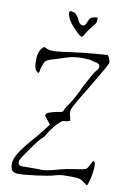

<svg xmlns="http://www.w3.org/2000/svg" viewBox="-95 -911 669 987"><g transform="rotate(10 239.5 -417.5)"><path d="M193.8 -852.5Q213.9 -848.6 216.8 -846.2Q233.9 -828.6 238.3 -816.4Q246.6 -794.4 261.7 -791Q276.9 -787.6 283.2 -805.7Q291 -826.7 298.8 -834.5Q305.2 -840.8 329.6 -843.3Q333 -843.8 334.5 -843.8Q335 -839.4 335 -829.6Q334.5 -820.3 330.1 -812Q294.4 -768.1 285.6 -750.5Q276.9 -733.4 270 -732.4Q260.7 -732.4 231 -764.2Q200.7 -795.9 193.1 -814.9Q185.5 -834 185.5 -840.3Q185.5 -846.7 188.2 -849.9Q190.9 -853 193.8 -852.5ZM188.5 -258.8 156.2 -299.8 158.2 -308.6V-309.6Q162.1 -316.4 189.9 -324.2Q217.8 -332 226.6 -332Q245.1 -332 247.1 -348.6Q250 -356.4 270.5 -385.3Q291 -414.1 325.2 -488.3Q362.3 -559.6 374.5 -572.8Q386.7 -585.9 386.7 -593.8Q386.7 -601.6 384.8 -605Q382.8 -608.4 377.9 -610.8Q373 -613.3 369.6 -614.3Q366.2 -615.2 360.4 -616.2Q354.5 -617.2 340.8 -621.1Q329.1 -625 296.9 -625Q296.9 -625 288.1 -625Q249 -625 213.4 -613.8Q177.7 -602.5 168 -599.1Q158.2 -595.7 152.8 -594.2Q147.5 -592.8 139.6 -590.3Q131.8 -587.9 127.4 -586.4Q123 -585 118.7 -582.5Q114.3 -580.1 111.3 -577.6Q108.4 -575.2 106.4 -573.2V-572.3H105.5Q92.8 -547.9 89.8 -527.3V-526.4Q88.9 -513.7 83 -509.8L71.3 -519.5Q60.5 -531.2 60.5 -568.4V-576.2Q60.5 -619.1 83 -641.6Q86.9 -646.5 90.8 -646.5Q94.7 -646.5 106 -640.6Q117.2 -634.8 139.6 -634.8Q162.1 -634.8 230 -644.5Q297.9 -654.3 353.5 -658.2L419.9 -663.1Q422.9 -659.2 426.8 -651.4V-650.4Q433.6 -637.7 433.6 -628.9V-624Q427.7 -605.5 367.2 -505.4Q306.6 -405.3 293 -380.4Q279.3 -355.5 279.3 -341.8Q279.3 -328.1 283.2 -317.4Q287.1 -306.6 287.1 -296.9Q285.2 -295.9 278.3 -293Q271.5 -290 257.3 -290Q243.2 -290 216.8 -259.3Q190.4 -228.5 181.6 -210.9Q172.9 -193.4 158.2 -180.7Q143.6 -168 122.1 -137.2Q100.6 -106.4 82 -79.6Q63.5 -52.7 63.5 -43Q63.5 -33.2 66.9 -29.3Q70.3 -25.4 76.7 -23.9Q83 -22.5 87.9 -22.5Q92.8 -23.4 100.6 -23.4Q100.6 -23.4 111.3 -23.4H127.9Q127.9 -23.4 179.7 -23.4Q180.7 -23.4 181.6 -22.5Q212.9 -22.5 259.8 -36.1Q308.6 -49.8 355.5 -56.2Q402.3 -62.5 410.6 -67.4Q418.9 -72.3 428.2 -92.8Q437.5 -113.3 442.4 -113.3Q451.2 -113.3 451.2 -86.4Q451.2 -59.6 443.8 -26.9Q436.5 5.9 430.7 14.6Q425.8 14.6 412.1 3.4Q398.4 -7.8 387.2 -11.2Q376 -14.6 354.5 -14.6H310.5Q284.2 -14.6 257.3 -6.3Q230.5 2 166 10.3Q101.6 18.6 74.7 18.6Q47.9 18.6 39.1 7.3Q30.3 -3.9 30.3 -27.8Q30.3 -51.8 52.7 -87.9Q75.2 -124 133.8 -189.5Z"/></g></svg>

Font: Drukaatie burti
Style: Thin
Weight: 100
Version: Version 0.14